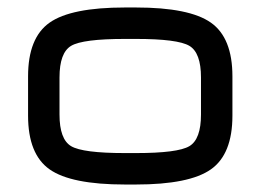

<svg xmlns="http://www.w3.org/2000/svg" viewBox="-20 -487 696 513"><path d="M343 6H314Q170 6 112.5 -34.5Q55 -75 55 -178V-283Q55 -386 112.5 -426.5Q170 -467 314 -467H343Q486 -467 543.5 -426.5Q601 -386 601 -283V-178Q601 -75 543.5 -34.5Q486 6 343 6ZM314 -78H343Q455 -78 486 -96.5Q517 -115 517 -181V-280Q517 -346 486 -364.5Q455 -383 343 -383H314Q201 -383 170 -364.5Q139 -346 139 -280V-181Q139 -115 170 -96.5Q201 -78 314 -78Z"/></svg>

Font: Jura
Style: Bold
Weight: 700
Designer: Daniel Johnson, Alexei Vanyashin
Foundry: Daniel Johnson
Version: Version 5.103